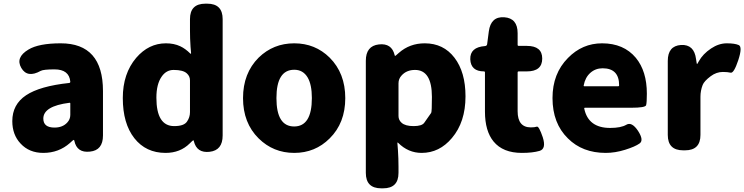

<svg xmlns="http://www.w3.org/2000/svg" viewBox="-20 -819 4055 1046"><path d="M216 14Q139 14 92 -37Q47 -85 47 -159Q47 -250 122 -300Q197 -350 357 -367Q363 -368 363 -374Q357 -441 277 -441Q217 -441 202 -433Q129 -392 96 -449Q63 -506 135 -549Q191 -583 311 -583Q541 -583 541 -323V-81Q541 0 470 7Q399 15 385 -52Q384 -57 381.5 -57Q379 -57 361 -40Q300 14 216 14ZM277 -124Q321 -124 346 -151Q363 -169 363 -193V-255Q363 -260 358 -259Q216 -241 216 -173Q216 -124 277 -124Z M882 14Q775 14 712 -66Q649 -146 649 -285Q649 -418 722 -504Q790 -583 884 -583Q928 -583 962 -567Q990 -554 1017 -527Q1021 -524 1021 -529L1018 -565Q1015 -609 1015 -653V-715Q1015 -799 1099 -799H1109Q1193 -799 1193 -715V-81Q1193 0 1122 8Q1052 16 1036 -50Q1035 -55 1033 -55Q1031 -55 1014 -38Q962 14 882 14ZM929 -132Q983 -132 999 -157Q1015 -180 1015 -208V-381Q1015 -404 998 -419Q978 -438 926 -438Q886 -438 861 -402Q832 -361 832 -287Q832 -132 929 -132Z M1389 -65Q1304 -149 1304 -284.5Q1304 -420 1389 -505Q1469 -583 1583 -583Q1697 -583 1776 -505Q1861 -420 1861 -284.5Q1861 -149 1776 -65Q1697 14 1583 14Q1469 14 1389 -65ZM1679 -285Q1679 -358 1656 -397Q1631 -439 1583 -439Q1486 -439 1486 -284.5Q1486 -130 1582.5 -130Q1679 -130 1679 -285Z M2057 207Q1973 207 1973 123V-488Q1973 -569 2044 -577Q2114 -585 2130 -519Q2131 -514 2132.5 -514Q2134 -514 2153 -531Q2212 -583 2294 -583Q2396 -583 2456 -504.5Q2516 -426 2516 -294Q2516 -154 2442 -67Q2374 14 2277 14Q2204 14 2149 -41Q2145 -45 2145 -40L2148 0Q2151 44 2151 88V123Q2151 207 2067 207ZM2329 -204Q2333 -210 2333 -291Q2333 -438 2241 -438Q2195 -438 2168 -408Q2151 -390 2151 -365V-187Q2151 -165 2168 -150Q2188 -132 2233.5 -132Q2279 -132 2291.5 -150.5Q2304 -169 2329 -204Z M2823 14Q2720 14 2669 -48Q2622 -105 2622 -211V-425Q2622 -430 2617 -430Q2545 -430 2542 -496Q2540 -562 2622 -568Q2633 -569 2634 -579L2643 -648Q2654 -730 2727 -725Q2800 -720 2800 -638V-574Q2800 -569 2805 -569H2850Q2934 -569 2934 -500Q2934 -430 2850 -430H2805Q2800 -430 2800 -425V-213Q2800 -125 2872 -125Q2893 -125 2904.5 -129Q2916 -133 2937 -71Q2957 -8 2919.5 3Q2882 14 2823 14Z M3280 14Q3153 14 3074 -65Q2990 -147 2990 -285Q2990 -418 3074 -503Q3152 -583 3260 -583Q3378 -583 3444 -504Q3504 -431 3504 -309Q3504 -260 3500 -246Q3496 -232 3419 -232H3167Q3162 -232 3163 -227Q3185 -122 3304 -122Q3363 -122 3392.5 -139.5Q3422 -157 3456 -106Q3489 -55 3464.5 -37.5Q3440 -20 3385.5 -3Q3331 14 3280 14ZM3160 -354Q3159 -349 3164 -349H3348Q3353 -349 3353 -354Q3353 -447 3263 -447Q3224 -447 3196 -422Q3168 -397 3160 -354Z M3702 0Q3618 0 3618 -84V-487Q3618 -569 3690 -574Q3762 -578 3772 -497L3775 -478Q3776 -470 3777.5 -470Q3779 -470 3787 -485Q3809 -525 3854 -555Q3896 -583 3939.5 -583Q3983 -583 4004.5 -573.5Q4026 -564 4002 -491Q3978 -419 3960.5 -423Q3943 -427 3918 -427Q3883 -427 3852 -404Q3816 -377 3808 -356Q3796 -325 3796 -292V-84Q3796 0 3712 0Z"/></svg>

Font: Resource Han Rounded KR Heavy
Style: Regular
Weight: 900
Designer: Cyano Hao (round all glyphs); Ryoko NISHIZUKA 西塚涼子 (kana, bopomofo & ideographs); Paul D. Hunt (Latin, Greek & Cyrillic)
Foundry: Cyano Hao
Version: 0.990